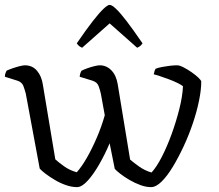

<svg xmlns="http://www.w3.org/2000/svg" viewBox="-20 -768 899 788"><path d="M296 0Q275 0 251.5 -8Q228 -16 206 -29Q184 -42 167.5 -54.5Q151 -67 143 -76L86 -383Q82 -399 76 -415Q70 -431 51 -437L0 -453Q0 -462 3 -469Q6 -476 7 -478Q18 -483 32.5 -488Q47 -493 61 -496.5Q75 -500 82 -500Q113 -500 132 -477.5Q151 -455 156 -420L207 -114Q220 -102 243 -85.5Q266 -69 295 -61Q315 -83 336.5 -120.5Q358 -158 377.5 -203.5Q397 -249 410 -295L394 -383Q391 -397 385 -414Q379 -431 359 -437L307 -453Q308 -463 310.5 -469.5Q313 -476 315 -478Q325 -483 339 -488Q353 -493 367.5 -496.5Q382 -500 389 -500Q417 -500 437 -479.5Q457 -459 463 -423L514 -113Q528 -101 551 -84.5Q574 -68 602 -60Q623 -83 644.5 -125Q666 -167 684.5 -218Q703 -269 716 -320.5Q729 -372 731 -414Q724 -420 707.5 -428Q691 -436 672 -443Q653 -450 636.5 -455.5Q620 -461 611 -463Q613 -472 614.5 -477Q616 -482 619 -486Q629 -490 644.5 -493Q660 -496 677 -498Q694 -500 707 -500Q717 -500 733.5 -491.5Q750 -483 766.5 -471.5Q783 -460 794.5 -449Q806 -438 806 -433Q806 -400 797 -355.5Q788 -311 771.5 -262Q755 -213 733.5 -167Q712 -121 689 -83Q666 -45 643 -22.5Q620 0 600 0Q579 0 556 -8.5Q533 -17 511.5 -29.5Q490 -42 474 -54.5Q458 -67 451 -75L430 -180Q411 -135 387.5 -94Q364 -53 340 -26.5Q316 0 296 0ZM317 -572Q306 -577 301.5 -582Q297 -587 295 -590Q334 -647 361 -681.5Q388 -716 405 -732Q422 -748 430 -748Q439 -748 456 -732Q473 -716 499.5 -681.5Q526 -647 565 -590Q563 -587 558.5 -582Q554 -577 543 -572L430 -672Z"/></svg>

Font: Texturina Medium 12pt ExtraLight
Style: Regular
Weight: 250
Version: Version 1.002